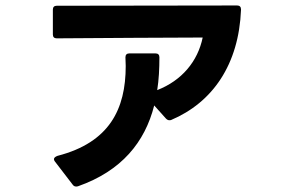

<svg xmlns="http://www.w3.org/2000/svg" viewBox="-20 -642 1040 701"><path d="M846 -622 187 -621C178 -621 173 -616 173 -607V-516C173 -507 178 -502 187 -502C378 -503 574 -505 720 -505C702 -418 644 -348 554 -313C560 -351 562 -391 562 -433C562 -442 557 -447 548 -447H452C443 -447 438 -442 438 -433V-432C438 -421 439 -411 439 -401C439 -244 380 -122 190 -73C182 -70 177 -66 177 -61C177 -58 178 -56 180 -53L246 33C249 37 253 39 258 39C260 39 262 39 265 38C424 -18 509 -123 543 -257L586 -209C590 -205 594 -203 598 -203C600 -203 603 -203 605 -204C756 -268 852 -406 860 -607C860 -617 855 -622 846 -622Z"/></svg>

Font: LINE Seed JP App_OTF Bold
Style: Regular
Weight: 700
Designer: LINE & Fontrix & Fontworks
Version: Version 1.009